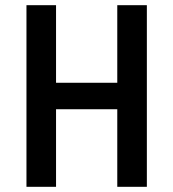

<svg xmlns="http://www.w3.org/2000/svg" viewBox="-20 -720 668 740"><path d="M82 0H196V-299H432V0H546V-700H432V-401H196V-700H82Z"/></svg>

Font: Finlandica Medium
Style: Regular
Weight: 500
Designer: Niklas Ekholm, Juho Hiilivirta, Jaakko Suomalainen
Foundry: Helsinki Type Studio
Version: Version 2.000;Glyphs 3.2 (3202)